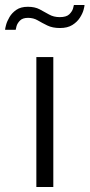

<svg xmlns="http://www.w3.org/2000/svg" viewBox="-71 -750 359 770"><path d="M74.8 0V-521.1H142.8V0ZM169.3 -637.6Q139.6 -637.6 118.8 -647.8Q97.9 -658 80.6 -668.2Q63.2 -678.4 41.5 -678.4Q19.8 -678.4 9.2 -667.6Q-1.5 -656.7 -4.8 -644.7Q-8.1 -632.7 -8.1 -630.4H-50.6Q-50.6 -635.2 -46.7 -650Q-42.8 -664.7 -33 -681.4Q-23.2 -698.2 -5.5 -710.5Q12.2 -722.8 40.7 -722.8Q68.8 -722.8 88 -712.6Q107.2 -702.4 125.7 -691.9Q144.2 -681.3 168.5 -681.3Q195.1 -681.3 206.8 -692.6Q218.4 -704 221.9 -716Q225.4 -728 225.4 -730H268Q268 -724.9 264.1 -710.4Q260.2 -695.8 249.3 -678.9Q238.5 -661.9 219.2 -649.8Q199.9 -637.6 169.3 -637.6Z"/></svg>

Font: Raleway Thin
Style: Regular
Weight: 100
Designer: Matt McInerney, Pablo Impallari, Rodrigo Fuenzalida
Foundry: Matt McInerney, Pablo Impallari, Rodrigo Fuenzalida
Version: Version 4.026